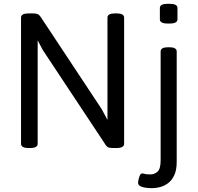

<svg xmlns="http://www.w3.org/2000/svg" viewBox="-20 -772 1035 1004"><path d="M589 -702Q629 -702 629 -680V-20Q629 2 589 2H569Q555 2 546.5 -1.5Q538 -5 534 -12L204 -510L177 -561V-20Q177 2 137 2H130Q90 2 90 -20V-680Q90 -702 130 -702H151Q168 -702 177 -698Q186 -694 193 -683L512 -201L542 -145V-680Q542 -702 582 -702ZM864 -525Q904 -525 904 -503V74Q904 118 891 145Q878 172 858 186.5Q838 201 816 206.5Q794 212 775 212Q761 212 744 210Q727 208 714.5 202Q702 196 702 182Q702 178 704.5 166.5Q707 155 711.5 145Q716 135 723 135Q730 135 737 137.5Q744 140 766 140Q788 140 804 125.5Q820 111 820 66V-503Q820 -525 860 -525ZM868 -752Q908 -752 908 -730V-671Q908 -649 868 -649H856Q816 -649 816 -671V-730Q816 -752 856 -752Z"/></svg>

Font: Asap VF Beta
Style: Regular
Weight: 400
Designer: Pablo Cosgaya
Foundry: Pablo Cosgaya
Version: Version 1.007